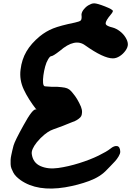

<svg xmlns="http://www.w3.org/2000/svg" viewBox="-20 -1086 785 1148"><path d="M655 -737Q599 -737 489 -815Q428 -860 338 -782Q297 -750 286 -750Q279 -750 268 -732Q257 -714 250 -688Q243 -662 239.5 -636Q236 -610 237.5 -591Q239 -572 248 -570Q250 -570 260 -569Q269 -568 289 -567Q307 -567 322 -567Q351 -565 367 -562Q383 -559 394 -551Q405 -543 417 -527Q444 -495 464 -448Q471 -430 470.5 -415.5Q470 -401 466 -392.5Q462 -384 449.5 -375Q437 -366 428.5 -362.5Q420 -359 402 -352Q384 -345 377 -342Q359 -334 327.5 -323Q296 -312 282 -305.5Q268 -299 245.5 -281Q223 -263 200 -235Q166 -192 170 -165Q177 -113 222 -93Q267 -73 327.5 -81.5Q388 -90 453.5 -110.5Q519 -131 569 -155.5Q619 -180 640 -197Q663 -216 680.5 -212.5Q698 -209 699 -179Q699 -167 689 -150.5Q679 -134 668.5 -122.5Q658 -111 640.5 -93Q623 -75 620 -72Q581 -29 513.5 -4Q446 21 369 34Q203 61 103 -9Q88 -20 77 -31Q66 -42 59.5 -54.5Q53 -67 48.5 -78.5Q44 -90 43.5 -104.5Q43 -119 43.5 -130.5Q44 -142 47.5 -158.5Q51 -175 53.5 -186Q56 -197 61 -216Q69 -244 119 -334Q177 -441 196 -431Q198 -430 199 -429Q149 -493 122 -551Q95 -609 103 -670Q110 -730 138 -778Q166 -826 218 -869Q255 -899 297.5 -916Q340 -933 428 -951Q455 -957 462 -963Q469 -969 468 -989Q466 -998 468.5 -1007Q471 -1016 476.5 -1024Q482 -1032 490 -1040Q498 -1048 507 -1053.5Q516 -1059 525 -1062.5Q534 -1066 543 -1066Q561 -1066 608 -1047.5Q655 -1029 655 -1020Q655 -1012 629 -982Q608 -953 612.5 -941.5Q617 -930 655 -921Q676 -915 697 -899Q718 -883 731 -861.5Q744 -840 744.5 -822Q745 -804 730.5 -783.5Q716 -763 695.5 -750Q675 -737 655 -737Z"/></svg>

Font: Beth Ellen
Style: Regular
Weight: 400
Designer: Alyson Diaz
Version: Version 2.000